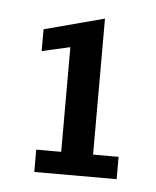

<svg xmlns="http://www.w3.org/2000/svg" viewBox="-34 -621 292 360"><g transform="rotate(5 112.0 -441.0)"><path d="M43 -292V-334H90V-531L37 -519V-560L150 -590V-334H198V-292Z"/></g></svg>

Font: Rokkitt SemiBold
Style: Regular
Weight: 400
Version: Version 3.103